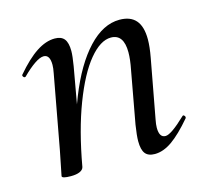

<svg xmlns="http://www.w3.org/2000/svg" viewBox="-69 -477 607 564"><g transform="rotate(-15 234.0 -195.0)"><path d="M299 -40Q299 -57 304 -89L333 -248Q339 -278 339 -300Q339 -355 300 -355Q268 -355 234 -314Q200 -273 170 -194.5Q140 -116 121 -9L107 -10Q127 -126 162 -214Q197 -302 242.5 -350.5Q288 -399 338 -399Q371 -399 387.5 -380Q404 -361 404 -322Q404 -299 398 -267L365 -89Q362 -74 362 -64Q362 -34 381 -34Q398 -34 443 -77Q445 -79 446 -79Q449 -79 451 -75.5Q453 -72 451 -69Q417 -29 390 -10Q363 9 337 9Q317 9 308 -2.5Q299 -14 299 -40ZM55 1 59 -19Q68 -62 70 -74L111 -297Q114 -312 114 -322Q114 -353 95 -353Q84 -353 67 -341.5Q50 -330 29 -309Q28 -308 26 -308Q23 -308 21 -311.5Q19 -315 21 -317Q55 -357 84 -376Q113 -395 140 -395Q160 -395 169 -383.5Q178 -372 178 -347Q178 -332 173 -302L121 -9Q119 -1 109 3.5Q99 8 82 8Q55 8 55 1Z"/></g></svg>

Font: Cormorant Infant Medium
Style: Italic
Weight: 500
Italic angle: -10°
Designer: Christian Thalmann (Catharsis Fonts)
Foundry: Catharsis Fonts
Version: Version 4.000